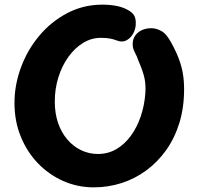

<svg xmlns="http://www.w3.org/2000/svg" viewBox="-20 -798 854 826"><path d="M383.3 8Q313.3 8 251.6 -19.5Q189.8 -47 142.8 -96Q95.9 -145 69.1 -211Q42.3 -277 42.3 -355Q42.3 -433 70.4 -508.5Q98.4 -584 149.2 -644.5Q199.9 -705 269.3 -741.5Q338.7 -778 420.3 -778Q490.8 -778 531.4 -754.4Q548.8 -744.8 556.9 -731.6Q565.1 -718.3 564.1 -693.4Q563.3 -671.9 552.4 -652.7Q541.6 -633.6 523.6 -624.2Q505.6 -614.8 483.2 -623.7Q468.2 -629.6 451.8 -632.4Q435.4 -635.2 413.3 -635.2Q373.4 -635.2 337.8 -613.6Q302.1 -591.9 274.5 -553.7Q246.9 -515.6 231.3 -465.9Q215.7 -416.3 215.7 -361Q215.7 -310.2 229.9 -268.9Q244.2 -227.7 269.7 -197.9Q295.1 -168.1 329 -151.8Q362.9 -135.6 401.3 -135.6Q444.9 -135.6 480.4 -156.3Q515.9 -177 542.6 -213.4Q569.3 -249.8 585.4 -297Q601.4 -344.2 605.3 -397Q607.9 -433.1 601.4 -462.7Q594.9 -492.2 575.9 -535.9Q568.9 -556.6 559.2 -574.5Q549.4 -592.4 551 -614.1Q553.3 -641.8 575.3 -659.2Q597.3 -676.7 631.1 -676.7Q652.6 -676.7 674.9 -664.2Q697.3 -651.7 718.7 -610.8Q739.1 -573.3 750.4 -542.3Q761.7 -511.2 766.8 -480.8Q772 -450.3 772 -414Q772 -335 751.7 -269.3Q731.4 -203.6 694.8 -152.1Q658.1 -100.7 609.3 -64.8Q560.4 -28.9 502.8 -10.4Q445.2 8 383.3 8Z"/></svg>

Font: Playpen Sans
Style: Regular
Weight: 400
Designer: Laura Meseguer, Veronika Burian, José Scaglione, Kostas Bartsokas, Vera Evstafieva, Tom Grace, Yorlmar Campos
Foundry: TypeTogether
Version: Version 2.000